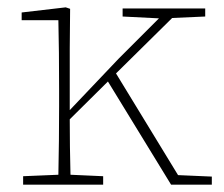

<svg xmlns="http://www.w3.org/2000/svg" viewBox="-20 -503 611 523"><path d="M43 0V-23L139 -27Q140 -68 140.5 -120Q141 -172 141 -213V-261Q141 -311 140.5 -359Q140 -407 139 -448H39V-469L159 -483L171 -479L170 -371V-203L303 -343L413 -453L314 -458V-480H539V-458L449 -454L296 -303L465 -26L557 -22V0H446L274 -281L170 -178Q170 -144 170.5 -103Q171 -62 172 -27L261 -23V0Z"/></svg>

Font: Source Serif 4 SmText ExtraLight
Style: Regular
Weight: 200
Designer: Frank Grießhammer
Foundry: Adobe
Version: Version 4.005;hotconv 1.1.0;makeotfexe 2.6.0